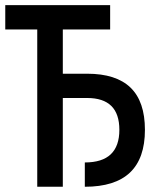

<svg xmlns="http://www.w3.org/2000/svg" viewBox="-25 -713 631 733"><path d="M298.8 0V-92.8Q365.2 -92.8 397.9 -124Q430.7 -155.3 430.7 -217.3Q430.7 -278.3 399.9 -308.6Q369.1 -338.9 307.6 -338.9H167.5V-431.6H307.6Q418.5 -431.6 473.4 -378.4Q528.3 -325.2 528.3 -217.3Q528.3 -108.4 471.2 -54.2Q414.1 0 298.8 0ZM117.2 0V-688.5H214.8V0ZM-4.9 -600.6V-693.4H395.5V-600.6Z"/></svg>

Font: Cascadia Code PL
Style: Regular
Weight: 400
Monospace: yes
Designer: Aaron Bell
Foundry: Saja Typeworks
Version: Version 2102.003